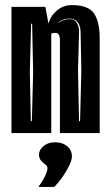

<svg xmlns="http://www.w3.org/2000/svg" viewBox="-20 -522 431 753"><path d="M25 0V-495H158L170 -430Q179 -461 204 -481.5Q229 -502 261 -502Q327 -502 349 -469Q371 -436 371 -371V0H215V-365Q215 -393 198 -393Q194 -393 189 -392.5Q184 -392 181 -390V0ZM290 -47H294L299 -245L296 -399Q295 -422 284 -435.5Q273 -449 252 -449Q227 -449 209 -434V-432Q229 -447 252 -447Q274 -447 282.5 -430Q291 -413 290 -399L286 -245ZM101 -47H105L110 -240L106 -429H102L97 -240ZM131 211Q148 187 157 168Q166 149 166 137Q166 129 157.5 123Q149 117 141 108Q133 99 133 84Q133 66 150.5 51Q168 36 196 36Q225 36 243.5 51.5Q262 67 262 91Q262 106 251 128.5Q240 151 224.5 173Q209 195 193 211Z"/></svg>

Font: Alumni Sans Inline One
Style: Regular
Weight: 400
Designer: Robert E. Leuschke
Foundry: Robert E. Leuschke
Version: Version 1.100; ttfautohint (v1.8.3)